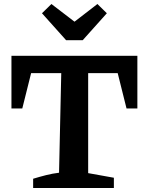

<svg xmlns="http://www.w3.org/2000/svg" viewBox="-20 -936 735 956"><path d="M664 -658V-396H610L566 -572H419V-74L547 -51V0H145V-46Q178 -56 209.5 -64Q241 -72 274 -76L285 -572H135L91 -396H37V-658ZM309 -736 189 -870 236 -916 351 -828 465 -916 512 -870 392 -736Z"/></svg>

Font: Piazzolla 24pt
Style: Bold
Weight: 700
Designer: Juan Pablo del Peral
Foundry: Huerta Tipografica
Version: Version 2.005